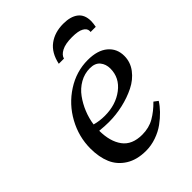

<svg xmlns="http://www.w3.org/2000/svg" viewBox="-201 -793 897 897"><g transform="rotate(-45 247.5 -344.0)"><path d="M418.9 -136.2 439 -121.1Q426.3 -100.6 406.2 -79.8Q386.2 -59.1 360.1 -40Q334 -21 300.3 -9.3Q266.6 2.4 232.4 2.4Q172.4 2.4 131.8 -23.2Q91.3 -48.8 73.5 -90.8Q55.7 -132.8 55.7 -189Q55.7 -266.6 93.8 -336.2Q131.8 -405.8 197.8 -448.2Q263.7 -490.7 339.4 -490.7Q403.8 -490.7 439 -461.2Q474.1 -431.6 474.1 -383.3Q474.1 -342.3 449 -309.1Q423.8 -275.9 383.8 -256.1Q343.8 -236.3 297.4 -225.8Q251 -215.3 204.6 -215.3Q177.7 -215.3 143.6 -218.8Q144 -147.9 175 -105.7Q206.1 -63.5 272.9 -63.5Q317.9 -63.5 352.5 -83.5Q387.2 -103.5 418.9 -136.2ZM319.3 -456.5Q283.7 -456.5 252.4 -438.7Q221.2 -420.9 200 -391.6Q178.7 -362.3 164.8 -328.1Q150.9 -293.9 146 -258.3Q176.8 -249.5 211.4 -249.5Q284.7 -249.5 335.4 -288.1Q386.2 -326.7 386.2 -387.7Q386.2 -416.5 369.9 -436.5Q353.5 -456.5 319.3 -456.5ZM363.3 -618.2Q318.4 -618.2 294.2 -605.2Q270 -592.3 265.6 -573.7H231.4Q244.1 -633.8 283 -662.6Q321.8 -691.4 378.4 -691.4Q426.3 -691.4 452.9 -670.9Q479.5 -650.4 479.5 -608.4Q479.5 -594.2 475.6 -573.7H441.4Q441.9 -575.7 441.9 -580.1Q441.9 -596.7 422.9 -607.4Q403.8 -618.2 363.3 -618.2Z"/></g></svg>

Font: Flanker
Style: Italic
Weight: 400
Italic angle: -12°
Designer: Flanker
Version: Version 2.027